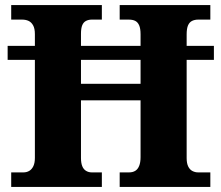

<svg xmlns="http://www.w3.org/2000/svg" viewBox="-20 -734 869 754"><path d="M24 0V-57H72Q85 -57 95 -63Q105 -69 111 -81.5Q117 -94 117 -114V-499H10V-554H117V-600Q117 -622 110 -634.5Q103 -647 92 -652Q81 -657 67 -657H24V-714H380V-657H340Q328 -657 318 -652Q308 -647 303 -635Q298 -623 298 -601V-554H532V-599Q532 -622 526.5 -634.5Q521 -647 511 -652Q501 -657 486 -657H450V-714H806V-657H758Q745 -657 734.5 -652Q724 -647 718.5 -634.5Q713 -622 713 -599V-554H820V-499H713V-113Q713 -93 719 -80.5Q725 -68 735.5 -62.5Q746 -57 758 -57H806V0H450V-57H487Q501 -57 511 -63Q521 -69 526.5 -82.5Q532 -96 532 -117V-340H298V-114Q298 -94 303 -81.5Q308 -69 318 -63Q328 -57 340 -57H380V0ZM298 -405H532V-499H298Z"/></svg>

Font: Noto Serif Armenian ExtraBold
Style: Regular
Weight: 800
Version: Version 2.007